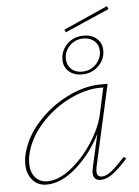

<svg xmlns="http://www.w3.org/2000/svg" viewBox="-53 -783 601 828"><g transform="rotate(-5 247.5 -369.0)"><path d="M467 -79Q430 -38 402.5 -17.5Q375 3 350 3Q317 3 317 -31Q317 -41 320 -53L352 -196Q312 -115 246 -56Q180 3 116 3Q77 3 54 -24.5Q31 -52 31 -94Q31 -110 34 -126Q50 -203 107 -267.5Q164 -332 239.5 -369.5Q315 -407 384 -407H415L336 -53Q334 -41 334 -36Q334 -11 356 -11Q375 -11 398.5 -30Q422 -49 457 -87ZM370 -278 395 -393H382Q318 -393 246.5 -357.5Q175 -322 120.5 -260.5Q66 -199 51 -126Q48 -110 48 -95Q48 -57 67.5 -34Q87 -11 120 -11Q169 -11 222 -53Q275 -95 316 -157.5Q357 -220 370 -278ZM250 -656 441 -741 447 -728 255 -644ZM230 -527Q230 -566 258 -594.5Q286 -623 330 -623Q365 -623 387 -603.5Q409 -584 409 -552Q409 -513 380 -485Q351 -457 309 -457Q274 -457 252 -476.5Q230 -496 230 -527ZM394 -550Q394 -577 375.5 -594Q357 -611 328 -611Q293 -611 269 -587Q245 -563 245 -531Q245 -504 262.5 -486.5Q280 -469 310 -469Q346 -469 370 -493.5Q394 -518 394 -550Z"/></g></svg>

Font: Ysabeau Thin
Style: Italic
Weight: 200
Italic angle: -12°
Designer: Christian Thalmann (Catharsis Fonts)
Version: Version 0.003